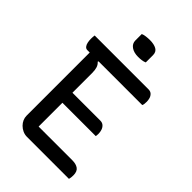

<svg xmlns="http://www.w3.org/2000/svg" viewBox="-262 -1017 1124 1124"><g transform="rotate(45 300.0 -455.0)"><path d="M44 -700H489Q507 -700 517 -690Q527 -680 530.5 -666.5Q534 -653 534 -642Q534 -631 533 -623Q532 -615 529 -609H74Q63 -609 55.5 -618Q48 -627 45 -641.5Q42 -656 42 -671Q42 -678 42.5 -685.5Q43 -693 44 -700ZM149 -371H420Q436 -371 446.5 -362Q457 -353 462 -338.5Q467 -324 467 -308Q467 -304 466.5 -300.5Q466 -297 466 -294Q466 -291 465 -288H149ZM183 0Q165 0 148.5 -7.5Q132 -15 119.5 -27.5Q107 -40 100.5 -55Q94 -70 94 -86Q94 -139 94 -195.5Q94 -252 94 -309Q94 -366 94 -421.5Q94 -477 94 -530.5Q94 -584 94 -633H178L165 -604Q178 -593 183.5 -576Q189 -559 189 -534Q189 -481 189 -425Q189 -369 189 -313Q189 -257 189 -201Q189 -145 189 -91H469Q499 -91 517 -78Q535 -65 535 -33Q535 -24 534 -15Q533 -6 531 0ZM233 -901Q239 -904 246 -905.5Q253 -907 260.5 -908Q268 -909 276.5 -909.5Q285 -910 292 -910Q326 -910 346.5 -898.5Q367 -887 367 -860V-800Q361 -797 354.5 -795.5Q348 -794 341.5 -793Q335 -792 327.5 -791.5Q320 -791 312 -791Q277 -791 255 -806.5Q233 -822 233 -848Z"/></g></svg>

Font: Recursive Monospace Casual
Style: Regular
Weight: 400
Version: Version 1.047